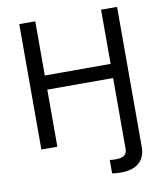

<svg xmlns="http://www.w3.org/2000/svg" viewBox="-99 -809 941 1097"><g transform="rotate(-10 371.5 -260.0)"><path d="M462.4 204.1V126.5Q470.7 127.9 478.3 128.4Q485.8 128.9 491.2 128.9Q531.7 128.9 547.1 116.9Q562.5 105 562.5 79.6V-62.5H655.3V83.5Q655.3 144 619.1 176.3Q583 208.5 513.2 208.5Q497.6 208.5 483.6 207.3Q469.7 206.1 462.4 204.1ZM87.9 0V-727.5H180.7V-413.1H562.5V-727.5H655.3V0H562.5V-331.1H180.7V0Z"/></g></svg>

Font: Inter Variable LoSnoCo
Style: Regular
Weight: 400
Designer: Rasmus Andersson
Foundry: rsms
Version: Version 4.000;git-a52131595; featfreeze: case,dlig,ss01,ss02